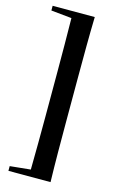

<svg xmlns="http://www.w3.org/2000/svg" viewBox="-132 -769 606 982"><g transform="rotate(15 171.0 -278.0)"><path d="M242 -715Q240 -638 239.5 -558Q239 -478 239 -398V-158Q239 -79 239.5 0.5Q240 80 242 159H19V134L128 123Q129 59 129.5 -17Q130 -93 130 -158V-398Q130 -461 129.5 -537.5Q129 -614 128 -679L19 -690V-715Z"/></g></svg>

Font: DeepMind Serif Display
Style: Regular
Weight: 400
Designer: Frank Grießhammer / Modifications: Colophon Foundry
Foundry: Colophon Foundry
Version: Version 5.003; ttfautohint (v1.8.2)